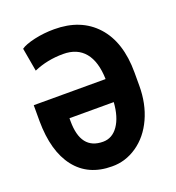

<svg xmlns="http://www.w3.org/2000/svg" viewBox="-132 -827 866 943"><g transform="rotate(-20 300.5 -356.0)"><path d="M255.4 -720.7Q395 -720.7 474.6 -633.1Q554.2 -545.4 554.2 -386.2V-317.4Q554.2 -223.1 519.8 -147.9Q485.4 -72.8 424.6 -31Q363.8 10.7 293.5 9.8Q169.9 9.8 102.5 -76.7Q35.2 -163.1 34.2 -320.8V-404.3H409.7Q407.2 -496.6 367.9 -543.9Q328.6 -591.3 255.4 -591.3Q172.4 -591.3 101.6 -560.5L80.1 -682.6Q101.6 -698.2 151.4 -709.5Q201.2 -720.7 255.4 -720.7ZM293.5 -119.1Q341.8 -119.1 372.6 -163.3Q403.3 -207.5 408.7 -284.2H177.2V-269Q177.2 -119.1 293.5 -119.1Z"/></g></svg>

Font: Roboto Condensed
Style: Bold
Weight: 700
Designer: Google
Version: Version 2.134; 2016